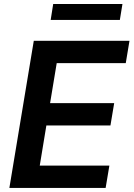

<svg xmlns="http://www.w3.org/2000/svg" viewBox="-20 -929 660 949"><path d="M26.3 0 147 -727.3H620L601.6 -616.8H260.3L227.6 -419.4H544.4L525.9 -308.9H209.2L176.5 -110.4H520.6L502.1 0ZM585.2 -909.1 572.4 -830.6H230.5L242.9 -909.1Z"/></svg>

Font: Inter P Semi Bold
Style: Italic
Weight: 600
Italic angle: 9.39999°
Designer: Rasmus Andersson
Foundry: rsms
Version: Version 3.018;git-588b23468